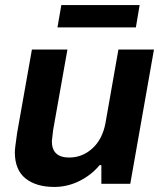

<svg xmlns="http://www.w3.org/2000/svg" viewBox="-20 -720 641 752"><path d="M205.1 -612.8 220.2 -700.2H526.9L512.2 -612.8ZM192.9 12.2Q121.6 12.2 79.8 -21.2Q38.1 -54.7 38.1 -124Q38.1 -137.7 46.9 -198.2L105 -525.9H244.1L188 -210L183.1 -167Q183.1 -103 251 -103Q302.7 -103 342 -138.9Q381.3 -174.8 393.1 -237.8L443.8 -525.9H583L490.2 0H377V-73.2H370.1Q338.4 -34.7 291.3 -11.2Q244.1 12.2 192.9 12.2Z"/></svg>

Font: Archivo
Style: Bold Italic
Weight: 700
Italic angle: -10°
Designer: Hector Gatti
Foundry: Omnibus-Type
Version: Version 2.001